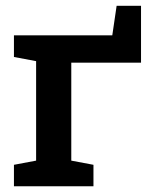

<svg xmlns="http://www.w3.org/2000/svg" viewBox="-20 -652 568 672"><path d="M28.8 0V-75.2L106.4 -89.8V-438L28.8 -452.6V-528.3H373L388.2 -631.8H473.6V-432.6H229.5V-89.8L307.1 -75.2V0Z"/></svg>

Font: Roboto Slab Medium
Style: Regular
Weight: 500
Designer: Google
Version: Version 2.001; ttfautohint (v1.8.3)